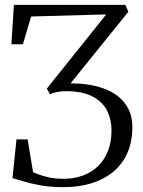

<svg xmlns="http://www.w3.org/2000/svg" viewBox="-20 -763 589 792"><path d="M242 9Q186 9 143.5 1Q101 -7 72.8 -16Q44.5 -25 31.5 -28L48 -188H94L116.5 -52.5Q121.5 -50.5 138 -44Q154.5 -37.5 181 -31.5Q207.5 -25.5 243.5 -25.5Q285 -25.5 321 -38.5Q357 -51.5 383.8 -77Q410.5 -102.5 425.2 -139.8Q440 -177 440 -225.5Q440 -269.5 422 -305.8Q404 -342 363.5 -364Q323 -386 255.5 -387Q233 -387 215.2 -383.5Q197.5 -380 186.5 -374L173 -397.5L347 -614.5L418 -703.5L108.5 -695L74.5 -580.5H27L37.5 -743H497L509.5 -714.5L271 -419Q292.5 -419 314 -417.5Q335.5 -416 355.5 -412Q391.5 -405.5 422.2 -392.2Q453 -379 476.2 -357.8Q499.5 -336.5 512.8 -307.2Q526 -278 526 -238.5Q526 -179 505.8 -132.8Q485.5 -86.5 447.8 -55Q410 -23.5 358 -7.2Q306 9 242 9Z"/></svg>

Font: Merriweather 96pt Light
Style: Regular
Weight: 300
Version: Version 2.100